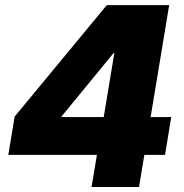

<svg xmlns="http://www.w3.org/2000/svg" viewBox="-20 -748 736 768"><path d="M13.2 -128.4 38.6 -281.7 407.2 -727.5H540L508.3 -535.6H434.1L226.6 -282.7L226.1 -279.8H665L640.1 -128.4ZM346.2 0 375.5 -175.3 388.7 -242.7 469.2 -727.5H656.7L536.1 0Z"/></svg>

Font: Inter 24pt Black
Style: Italic
Weight: 900
Italic angle: -9.3988°
Designer: Rasmus Andersson
Foundry: rsms
Version: Version 4.001;git-66647c0bb